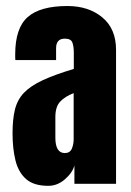

<svg xmlns="http://www.w3.org/2000/svg" viewBox="-20 -995 432 635"><path d="M139.6 -380.4Q91.3 -380.4 65.9 -403.1Q40.5 -425.8 31 -465.1Q21.5 -504.4 21.5 -553.7Q21.5 -600.6 29.5 -633.1Q37.6 -665.5 59.3 -688.2Q81.1 -710.9 120.8 -729.5Q160.6 -748 224.1 -767.1V-820.3Q224.1 -840.8 219.5 -854Q214.8 -867.2 194.3 -867.2Q165.5 -867.2 165.5 -835.4V-796.4H30.8Q30.3 -799.8 30.3 -804.4Q30.3 -809.1 30.3 -815.4Q30.3 -901.9 71.5 -938.5Q112.8 -975.1 203.1 -975.1Q272.9 -975.1 318.4 -937.5Q363.8 -899.9 363.8 -830.1V-387.2H226.1V-447.8Q219.7 -423.8 194.8 -402.1Q169.9 -380.4 139.6 -380.4ZM194.3 -488.8Q211.4 -488.8 217.5 -503.2Q223.6 -517.6 223.6 -534.2V-687Q194.8 -675.8 179 -658.9Q163.1 -642.1 163.1 -607.9V-540Q163.1 -488.8 194.3 -488.8Z"/></svg>

Font: webenart
Style: Regular
Weight: 400
Designer: Vernon Adams
Foundry: Vernon Adams
Version: Version 2.116; ttfautohint (v1.8.3)